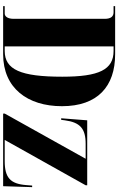

<svg xmlns="http://www.w3.org/2000/svg" viewBox="215 -969 754 1224"><g transform="rotate(90 592.0 -357.0)"><path d="M19 0H326C542 0 657 -156 657 -375C657 -602 531 -714 326 -714H19V-704H58C84 -704 100 -688 100 -648V-67C100 -32 87 -10 66 -10H19ZM305 -10H276V-704H305C424 -704 469 -612 469 -377C469 -112 424 -10 305 -10ZM704 0H1167L1173 -185H1163L1160 -147C1152 -46 1113 -10 1007 -10H872L1161 -526V-536H747L734 -370H744L747 -393C760 -491 800 -526 897 -526H992L704 -10Z"/></g></svg>

Font: Noto Serif Display Condensed Black
Style: Regular
Weight: 900
Width: 3
Designer: Monotype Design Team
Foundry: Monotype Imaging Inc.
Version: Version 2.009